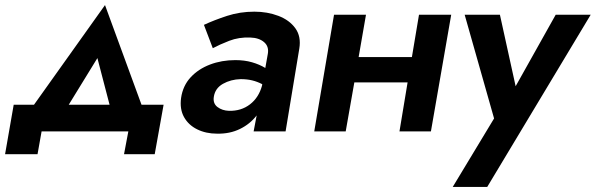

<svg xmlns="http://www.w3.org/2000/svg" viewBox="-26 -518 2349 757"><path d="M480 0H138L122 90H-6L28 -105H108L388 -498L532 -105H619L584 90H463ZM358 -289 245 -105H406Z M813 -328 778 -420Q819 -439 869.5 -455.5Q920 -472 977 -472Q1028 -472 1071.5 -455.5Q1115 -439 1138.5 -406.5Q1162 -374 1154 -326L1100 0H974L986 -63Q960 -29 920 -9.5Q880 10 830 9Q786 9 751.5 -8Q717 -25 699.5 -56.5Q682 -88 688 -132Q695 -180 725.5 -213Q756 -246 802 -263.5Q848 -281 902 -281Q938 -281 967.5 -272.5Q997 -264 1020 -250L1030 -306Q1035 -335 1015 -352Q995 -369 961 -370Q916 -372 877.5 -357Q839 -342 813 -328ZM817 -136Q813 -110 831.5 -96Q850 -82 877 -81Q925 -80 959.5 -106.5Q994 -133 1007 -180L1008 -186Q989 -196 968.5 -201Q948 -206 923 -206Q884 -205 853 -187.5Q822 -170 817 -136Z M1291 -460H1417L1388 -293H1598L1626 -460H1753L1673 0H1549L1581 -193H1371L1337 0H1213Z M2303 -460 1895 219H1759L1922 -51L1806 -460H1945L2007 -178L2165 -460Z"/></svg>

Font: Von Semi
Style: Italic
Weight: 600
Version: Version 4.000; ttfautohint (v1.8.4.7-5d5b)